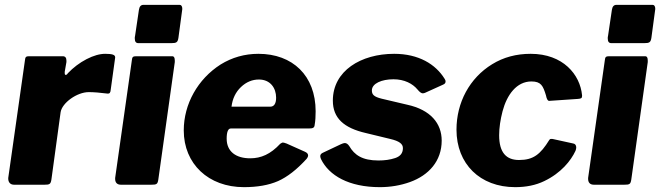

<svg xmlns="http://www.w3.org/2000/svg" viewBox="-20 -762 2723 792"><path d="M163 0C184 0 189 -2 192 -21L230 -299C236 -338 298 -382 346 -382C366 -382 392 -380 423 -376C424 -376 425 -376 426 -376C431 -376 436 -378 437 -394L455 -524C455 -525 455 -525 455 -526C455 -536 443 -540 414 -540C392 -540 366 -533 337 -518C308 -503 282 -483 260 -460C257 -455 254 -453 251 -453C248 -453 247 -456 247 -461V-466L254 -506C254 -508 254 -510 254 -512C254 -524 249 -530 239 -530H99C88 -530 84 -527 83 -514L14 -28C14 -27 14 -26 14 -25C14 -12 21 0 38 0Z M732 -725C732 -736 728 -742 721 -742H572C561 -742 555 -735 553 -721L537 -613C536 -611 536 -608 536 -603C536 -590 541 -584 551 -584H685C708 -584 713 -587 716 -606ZM701 -506C701 -508 701 -510 701 -512C701 -524 698 -530 690 -530H541C529 -530 525 -527 524 -514L455 -28C455 -27 455 -26 455 -24C455 -10 462 0 479 0H603C626 0 630 -2 633 -21Z M986 10C1041 10 1088 2 1127 -15C1165 -32 1204 -62 1245 -107C1249 -112 1251 -117 1251 -120C1251 -127 1247 -132 1238 -136L1162 -170C1154 -173 1149 -174 1147 -174C1144 -174 1141 -172 1136 -169C1096 -126 1057 -109 1012 -109C953 -109 915 -137 915 -190C915 -218 921 -232 932 -232H1254C1271 -232 1277 -235 1278 -247C1281 -264 1282 -282 1282 -303C1282 -450 1187 -540 1046 -540C989 -540 937 -525 890 -496C796 -436 738 -333 738 -224C738 -86 840 10 986 10ZM935 -322C939 -355 952 -382 974 -403C996 -424 1021 -434 1048 -434C1095 -434 1119 -399 1119 -359C1119 -334 1110 -322 1095 -322Z M1547 10C1590 10 1632 3 1671 -11C1749 -39 1802 -98 1802 -182C1802 -253 1756 -309 1660 -330L1554 -355C1522 -363 1514 -372 1514 -389C1514 -418 1555 -435 1603 -435C1648 -435 1682 -417 1702 -393C1711 -382 1718 -377 1724 -377C1727 -377 1730 -378 1733 -379L1808 -413C1815 -416 1818 -420 1818 -426C1818 -429 1817 -433 1814 -437C1777 -497 1707 -540 1606 -540C1469 -540 1353 -470 1353 -347C1353 -275 1398 -234 1490 -213L1589 -189C1628 -180 1642 -168 1642 -151C1642 -130 1631 -117 1610 -110C1589 -103 1566 -100 1541 -100C1474 -100 1442 -123 1421 -159C1415 -168 1409 -172 1402 -172C1398 -172 1393 -170 1386 -167L1312 -132C1305 -129 1301 -124 1301 -118C1301 -115 1302 -111 1304 -106C1337 -38 1419 10 1547 10Z M2169 -540C2110 -540 2057 -526 2010 -497C1917 -440 1863 -339 1863 -227C1863 -86 1960 10 2105 10C2150 10 2190 2 2225 -15C2294 -48 2335 -99 2354 -140C2356 -145 2357 -150 2357 -154C2357 -163 2352 -169 2345 -170L2263 -188C2260 -189 2257 -189 2253 -189C2250 -189 2248 -188 2246 -185C2209 -125 2180 -102 2121 -102C2068 -102 2039 -133 2039 -204C2039 -235 2044 -268 2053 -303C2071 -371 2111 -426 2172 -426C2212 -426 2220 -408 2232 -369C2235 -354 2239 -346 2245 -346H2247L2364 -354C2377 -355 2381 -357 2381 -366V-369C2373 -454 2303 -540 2169 -540Z M2683 -725C2683 -736 2679 -742 2672 -742H2523C2512 -742 2506 -735 2504 -721L2488 -613C2487 -611 2487 -608 2487 -603C2487 -590 2492 -584 2502 -584H2636C2659 -584 2664 -587 2667 -606ZM2652 -506C2652 -508 2652 -510 2652 -512C2652 -524 2649 -530 2641 -530H2492C2480 -530 2476 -527 2475 -514L2406 -28C2406 -27 2406 -26 2406 -24C2406 -10 2413 0 2430 0H2554C2577 0 2581 -2 2584 -21Z"/></svg>

Font: Libre Franklin ExtraBold
Style: Italic
Weight: 800
Italic angle: -8°
Designer: Pablo Impallari, Rodrigo Fuenzalida
Foundry: Impallari Type
Version: Version 1.002; ttfautohint (v1.5)